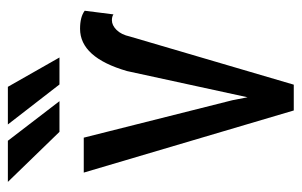

<svg xmlns="http://www.w3.org/2000/svg" viewBox="-158 -601 759 483"><g transform="rotate(-90 221.5 -359.5)"><path d="M210.9 -154.3 218.3 -116.2 284.2 -419.4Q318.4 -537.6 390.6 -537.6Q420.4 -537.6 436 -525.9L426.8 -453.6Q421.4 -457.5 412.1 -457.5Q399.4 -457.5 387.7 -445.8Q376 -434.1 371.1 -412.1L250 0H185.1L28.8 -528.3H116.7ZM318.4 -589.4H250.5L149.9 -719.2H244.6ZM208.5 -589.4H131.3L5.4 -719.2H108.9Z"/></g></svg>

Font: MAUL Condensed
Style: Condensed Regular
Weight: 400
Designer: MAUL
Version: Version 1.0; 2020; ttfautohint (v1.8.3)